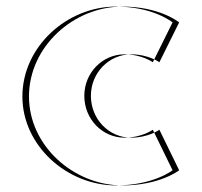

<svg xmlns="http://www.w3.org/2000/svg" viewBox="-20 -548 612 583"><path d="M524 -31C524 -31 466 15 352 15C204 15 68 -105 68 -255C68 -406 203 -528 352 -528C466 -528 524 -480 524 -480L464 -359C464 -359 431 -383 378 -383C311 -383 256 -327 256 -257C256 -186 311 -130 378 -130C431 -130 464 -154 464 -154ZM504 -31 444 -154C444 -154 411 -130 358 -130C291 -130 236 -186 236 -257C236 -327 291 -383 358 -383C411 -383 444 -359 444 -359L504 -480C504 -480 446 -528 332 -528C183 -528 48 -406 48 -255C48 -105 184 15 332 15C446 15 504 -31 504 -31Z"/></svg>

Font: Hussar Plate
Style: Regular
Weight: 700
Foundry: Cannot Into Space Fonts
Version: Version 0.798247